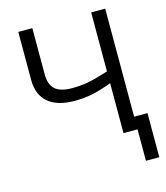

<svg xmlns="http://www.w3.org/2000/svg" viewBox="-129 -813 950 1097"><g transform="rotate(-15 346.0 -264.0)"><path d="M514 -714V-365Q435 -340 391.5 -332Q348 -324 298 -324Q229 -324 197.5 -352Q166 -380 166 -440V-714H83V-430Q83 -342 137 -296Q191 -250 293 -250Q346 -250 394.5 -259.5Q443 -269 514 -295V0H597V186H676V-75H597V-714Z"/></g></svg>

Font: OpenSansMMV
Style: Regular
Weight: 400
Designer: Steve Matteson
Foundry: Ascender Corporation
Version: Version 4.000